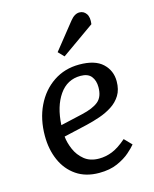

<svg xmlns="http://www.w3.org/2000/svg" viewBox="-119 -861 763 954"><g transform="rotate(-15 263.0 -384.0)"><path d="M314 -532Q395 -532 434 -495.5Q473 -459 473 -404Q473 -361 455 -332Q437 -303 407.5 -284Q378 -265 343 -253Q308 -241 274 -233L152 -205Q155 -173 170 -138Q185 -103 214.5 -79Q244 -55 290 -55Q325 -55 358.5 -68.5Q392 -82 432 -117L468 -80Q457 -66 431.5 -43.5Q406 -21 366.5 -3.5Q327 14 272 14Q203 14 155 -19Q107 -52 82.5 -108Q58 -164 58 -233Q58 -319 90.5 -386.5Q123 -454 181 -493Q239 -532 314 -532ZM378 -399Q378 -433 361 -454.5Q344 -476 306 -476Q237 -476 196.5 -417.5Q156 -359 151 -264L265 -290Q322 -303 350 -326Q378 -349 378 -399ZM334 -753Q357 -782 382 -782Q404 -782 417 -763.5Q430 -745 425 -710L255 -590L227 -619Z"/></g></svg>

Font: Literata 7pt
Style: Italic
Weight: 400
Italic angle: -2°
Designer: Latin by Veronika Burian and Jose Scaglione. Greek by Irene Vlachou. Cyrillic by Vera Evstafieva
Foundry: TypeTogether
Version: Version 3.002